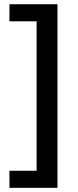

<svg xmlns="http://www.w3.org/2000/svg" viewBox="-20 -734 370 912"><path d="M24.9 158.2H252.9V-713.9H24.9V-632.8H153.8V77.1H24.9Z"/></svg>

Font: Noto Reveo Sans
Style: Regular
Weight: 500
Designer: Monotype Design Team
Foundry: Monotype Imaging Inc.
Version: Version 2.007